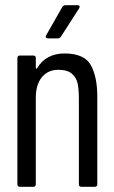

<svg xmlns="http://www.w3.org/2000/svg" viewBox="-20 -720 440 740"><path d="M47 -10V-496Q47 -506 57 -506H108Q118 -506 118 -496V-459Q118 -456 119.5 -455.5Q121 -455 123 -457Q140 -486 167 -500Q194 -514 228 -514Q305 -514 330 -469Q355 -424 355 -348V-10Q355 0 345 0H294Q284 0 284 -10V-339Q284 -374 279.5 -397Q275 -420 257.5 -435.5Q240 -451 205 -451Q165 -451 141.5 -422.5Q118 -394 118 -343V-10Q118 0 108 0H57Q47 0 47 -10ZM158 -584 220 -693Q225 -700 232 -700H279Q285 -700 286.5 -696.5Q288 -693 285 -688L215 -579Q210 -572 203 -572H165Q159 -572 157 -575.5Q155 -579 158 -584Z"/></svg>

Font: Barlow Condensed
Style: Regular
Weight: 400
Width: 3
Designer: Jeremy Tribby
Foundry: Tribby Type
Version: Version 1.500